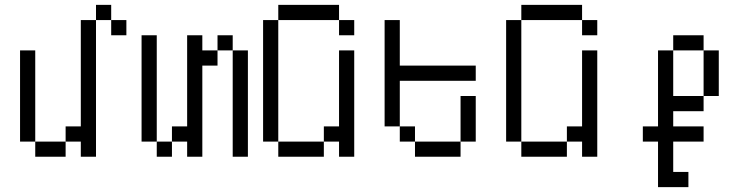

<svg xmlns="http://www.w3.org/2000/svg" viewBox="-20 -645 3040 790"><path d="M500 -500V-562.5H437.5V-500ZM125 -62.5V0H250V-62.5ZM125 -62.5Q125 -62.5 125 -437.5H62.5Q62.5 -437.5 62.5 -62.5ZM312.5 -62.5V0H375V-562.5H312.5V-125H250V-62.5ZM375 -562.5H437.5V-625H375Z M625 -62.5V0H687.5V-62.5ZM625 -62.5V-500H562.5V-62.5ZM750 -62.5V0H812.5Q812.5 0 812.5 -375H875V-437.5H812.5V-500H750Q750 -500 750 -125H687.5V-62.5ZM937.5 -437.5V0H1000V-437.5ZM875 -437.5H937.5V-500H875Z M1437.5 -500V-562.5H1375V-500ZM1125 -62.5V0H1312.5V-62.5ZM1125 -62.5Q1125 -62.5 1125 -562.5H1062.5Q1062.5 -562.5 1062.5 -62.5ZM1375 -62.5V0H1437.5V-437.5H1375V-125H1312.5V-62.5ZM1125 -562.5H1375V-625H1125Z M1937.5 -312.5V-375H1625V-562.5H1562.5V-125H1625V-62.5H1687.5V0H1875V-62.5H1687.5V-125H1625V-312.5ZM1875 -62.5H1937.5V-250H1875Z M2437.5 -500V-562.5H2375V-500ZM2125 -62.5V0H2312.5V-62.5ZM2125 -62.5Q2125 -62.5 2125 -562.5H2062.5Q2062.5 -562.5 2062.5 -62.5ZM2375 -62.5V0H2437.5V-437.5H2375V-125H2312.5V-62.5ZM2125 -562.5H2375V-625H2125Z M2812.5 125V62.5H2750Q2750 62.5 2750 -62.5H2875V-125H2750V-187.5H2875V-250H2750V-437.5H2687.5V-125H2625V-62.5H2687.5V125ZM2875 -250H2937.5V-437.5H2875ZM2750 -437.5H2875V-500H2750Z"/></svg>

Font: UnifontExMono
Style: Regular
Weight: 500
Version: Version 15.0.06